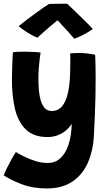

<svg xmlns="http://www.w3.org/2000/svg" viewBox="-36 -772 595 1055"><path d="M221 263.5Q144.5 263.5 84 240.5Q23.5 217.5 -15.5 191.5Q-9.5 175 3.2 149.2Q16 123.5 29.5 99.2Q43 75 51.5 63Q69 74.5 97.2 88.5Q125.5 102.5 159 113Q192.5 123.5 226 123.5Q262.5 123.5 287.2 104.5Q312 85.5 327.5 54Q343 22.5 350.2 -15.5Q357.5 -53.5 358 -92Q347 -73 327.5 -56.2Q308 -39.5 282.2 -29.2Q256.5 -19 225 -19Q148.5 -19 105.8 -60.8Q63 -102.5 46.2 -174Q29.5 -245.5 29.5 -334Q29.5 -368.5 31 -406Q32.5 -443.5 34.5 -484Q43 -486.5 60 -487.2Q77 -488 97 -488Q124.5 -488 151 -486.5Q177.5 -485 187 -483Q185.5 -474.5 182.5 -452Q179.5 -429.5 177.2 -398.5Q175 -367.5 175 -335Q175 -303.5 178 -272.8Q181 -242 188.8 -217Q196.5 -192 211 -177Q225.5 -162 248 -162Q282.5 -162 304 -187Q325.5 -212 336.2 -257Q347 -302 349 -361.5Q349.5 -380.5 350 -399.2Q350.5 -418 350.5 -434.5Q350.5 -451 350.2 -462.8Q350 -474.5 349.5 -478.5Q361.5 -479.5 373 -480.2Q384.5 -481 396 -481Q442 -481 487 -471Q489.5 -414.5 489.5 -342Q489.5 -296 488.5 -243.8Q487.5 -191.5 485.2 -137Q483 -82.5 480 -28Q475.5 57.5 446.2 123.2Q417 189 361 226.2Q305 263.5 221 263.5ZM333 -751.5Q352.5 -733.5 378.2 -708.5Q404 -683.5 429.8 -658.2Q455.5 -633 474 -612.5Q448.5 -594.5 421 -580.5Q393.5 -566.5 372 -559Q359 -575 343.5 -592Q328 -609 313.2 -625Q298.5 -641 287.8 -652.5Q277 -664 274 -667H288Q283 -663 269.5 -652Q256 -641 238.5 -626Q221 -611 202.8 -595Q184.5 -579 170 -565Q156.5 -569.5 137 -580.2Q117.5 -591 98.5 -604Q79.5 -617 66.5 -628.5Q89 -646.5 113.5 -665.2Q138 -684 161.5 -701Q185 -718 203.8 -731Q222.5 -744 233 -750Q241.5 -750.5 261.2 -751Q281 -751.5 301.8 -751.5Q322.5 -751.5 333 -751.5Z"/></svg>

Font: Grandstander Thin
Style: Bold
Weight: 700
Version: Version 1.200